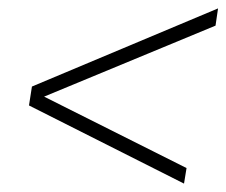

<svg xmlns="http://www.w3.org/2000/svg" viewBox="-20 -556 539 457"><path d="M499 -536 493 -495 85 -326 424 -156 418 -119 49 -305 56 -350Z"/></svg>

Font: Gontserrat ExtraLight
Style: Italic
Weight: 275
Italic angle: -11.3°
Designer: Julieta Ulanovsky
Foundry: Julieta Ulanovsky
Version: Version 6.001